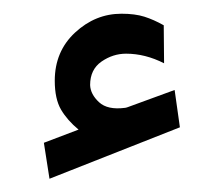

<svg xmlns="http://www.w3.org/2000/svg" viewBox="-20 -804 312 284"><path d="M96.2 -612.3Q79.6 -626 70.3 -641.8Q61 -657.7 61 -684.6Q61 -728 91.1 -755.9Q121.1 -783.7 159.7 -783.7Q179.7 -783.7 193.6 -779.3Q207.5 -774.9 222.2 -766.6L222.7 -710.4Q194.8 -724.6 166.5 -724.6Q147 -724.6 130.1 -712.9Q113.3 -701.2 113.3 -678.2Q113.8 -664.6 126.5 -652.8Q139.2 -641.1 165 -644.5Q166 -644.5 168.9 -645.5L238.3 -670.9L246.1 -615.7L53.2 -539.6L44.9 -592.8Z"/></svg>

Font: Vazirmatn RD UI FD
Style: Bold
Weight: 700
Designer: Saber Rastikerdar
Foundry: Saber Rastikerdar
Version: Version 33.003